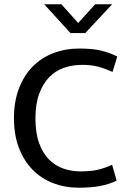

<svg xmlns="http://www.w3.org/2000/svg" viewBox="-20 -865 599 894"><path d="M355 -67Q405 -67 437.5 -75Q470 -83 502 -98L523 -24Q488 -7 446.5 1Q405 9 345 9Q283 9 228 -12Q173 -33 132.5 -74Q92 -115 68.5 -175.5Q45 -236 45 -315Q45 -392 68 -452.5Q91 -513 131.5 -554.5Q172 -596 228 -617.5Q284 -639 350 -639Q412 -639 452 -629Q492 -619 526 -602L504 -530Q485 -538 468.5 -544.5Q452 -551 435.5 -555Q419 -559 401.5 -561Q384 -563 362 -563Q318 -563 278.5 -549.5Q239 -536 209.5 -506Q180 -476 162.5 -428.5Q145 -381 145 -314Q145 -246 162 -199Q179 -152 207.5 -123Q236 -94 274 -80.5Q312 -67 355 -67ZM186 -845H266L344 -758L423 -845H502L377 -711H308Z"/></svg>

Font: Mukta Vaani
Style: Regular
Weight: 400
Designer: Noopur Datye, Girish Dalvi, Yashodeep Gholap, Pallavi Karambelkar
Foundry: Ek Type
Version: Version 2.538;PS 1.000;hotconv 16.6.51;makeotf.lib2.5.65220;